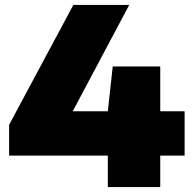

<svg xmlns="http://www.w3.org/2000/svg" viewBox="-20 -760 786 780"><path d="M17 -128V-253L278 -740H505L275.5 -308H418L438 -490H631V-308H730V-128H631V0H418V-128Z"/></svg>

Font: Encode Sans Expanded Black
Style: Regular
Weight: 900
Width: 7
Designer: Multiple Designers
Foundry: Impallari Type
Version: Version 3.000; ttfautohint (v1.8.3) -l 8 -r 50 -G 200 -x 14 